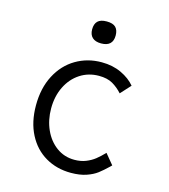

<svg xmlns="http://www.w3.org/2000/svg" viewBox="-113 -845 825 938"><g transform="rotate(15 300.0 -376.0)"><path d="M82.5 -271Q82.5 -358 116.5 -423Q150.5 -488 209 -522.5Q267.5 -557 339 -557Q395 -557 439 -536.2Q483 -515.5 509 -484L462.5 -433Q440 -458 412.8 -473.8Q385.5 -489.5 343.5 -489.5Q290.5 -489.5 248.2 -462Q206 -434.5 182 -385.8Q158 -337 158 -275.5Q158 -217 180 -168.2Q202 -119.5 241.5 -90.8Q281 -62 332 -62Q364 -62 389.8 -72.2Q415.5 -82.5 434.8 -97.8Q454 -113 475.5 -135.5L518.5 -83.5L510.5 -75.5Q484.5 -50.5 463.5 -34.5Q442.5 -18.5 409.8 -7.2Q377 4 332 4Q260.5 4 203.8 -29Q147 -62 114.8 -124.2Q82.5 -186.5 82.5 -271ZM251.5 -700.5Q251.5 -728 265.8 -742Q280 -756 311 -756Q342.5 -756 356.5 -742Q370.5 -728 370.5 -700.5Q370.5 -645 311 -645Q282 -645 266.8 -659.2Q251.5 -673.5 251.5 -700.5Z"/></g></svg>

Font: JuliaMono Light
Style: Regular
Weight: 300
Monospace: yes
Designer: cormullion
Foundry: corm
Version: Version 0.054; ttfautohint (v1.8.4)